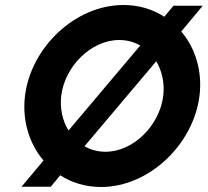

<svg xmlns="http://www.w3.org/2000/svg" viewBox="-20 -735 831 768"><path d="M80 -352C68 -253 97 -160 154 -93L66 12H183L221 -34C267 -4 323 13 384 13C577 13 754 -158 778 -352C790 -450 762 -542 705 -609L791 -712H674L637 -668C591 -698 536 -715 474 -715C281 -715 104 -546 80 -352ZM318 -150 605 -490C628 -451 639 -403 633 -352C619 -235 515 -128 402 -128C371 -128 342 -136 318 -150ZM254 -213C230 -252 219 -301 225 -352C239 -469 344 -575 457 -575C488 -575 517 -567 541 -553Z"/></svg>

Font: Bluebird
Style: Obl
Weight: 400
Designer: Jasper
Foundry: Cannot Into Space Fonts
Version: Version 0.98